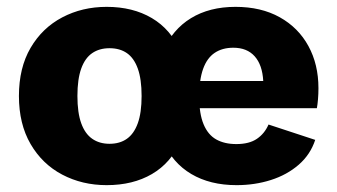

<svg xmlns="http://www.w3.org/2000/svg" viewBox="-20 -530 984 560"><path d="M291 10Q219.8 10 161.5 -20.7Q103.2 -51.4 69.2 -109.9Q35.2 -168.4 35.2 -250Q35.2 -332.2 69.2 -390.4Q103.2 -448.6 161.5 -479.3Q219.8 -510 291 -510Q367.4 -510 422.8 -477.3Q478.2 -444.6 506 -381L455.2 -380.4Q483 -444 537 -477Q591 -510 666.8 -510Q741.6 -510 795.9 -479.7Q850.2 -449.4 879.5 -395.8Q908.8 -342.2 908.8 -272.8Q908.8 -256.4 907.5 -240.6Q906.2 -224.8 904.2 -214.4H508.6V-293.8H747.8Q745.2 -340.8 722.8 -365.8Q700.4 -390.8 660.6 -390.8Q628.4 -390.8 606.1 -375.8Q583.8 -360.8 572.4 -329.1Q561 -297.4 561 -247.6Q561 -198.2 573.8 -167.5Q586.6 -136.8 610.7 -123.3Q634.8 -109.8 669.2 -109.8Q706.8 -109.8 729.3 -125.1Q751.8 -140.4 763.2 -166.8L899.4 -122Q885.2 -79 851.2 -49.5Q817.2 -20 770.2 -5Q723.2 10 670 10Q592.8 10 537.9 -22.5Q483 -55 455.8 -117.4L506 -117.2Q478.6 -54.8 423.2 -22.4Q367.8 10 291 10ZM299.4 -110.6Q329.4 -110.6 350.1 -125.2Q370.8 -139.8 381.9 -170.5Q393 -201.2 393 -250Q393 -299.2 381.9 -330Q370.8 -360.8 350.1 -375.1Q329.4 -389.4 299.4 -389.4Q270 -389.4 249 -375.1Q228 -360.8 216.9 -330Q205.8 -299.2 205.8 -250Q205.8 -201.2 216.9 -170.5Q228 -139.8 249 -125.2Q270 -110.6 299.4 -110.6Z"/></svg>

Font: Work Sans
Style: Regular
Weight: 400
Designer: Wei Huang
Foundry: Wei Huang
Version: Version 2.006; ttfautohint (v1.8.1.43-b0c9)